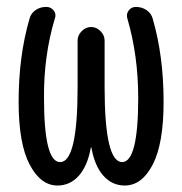

<svg xmlns="http://www.w3.org/2000/svg" viewBox="-20 -540 540 569"><path d="M150.4 9.8Q100.6 9.8 67.9 -52.2Q35.2 -114.3 35.2 -238.3Q35.2 -374 67.4 -484.4Q71.3 -500 85 -509.8Q98.6 -519.5 117.2 -519.5Q130.9 -519.5 139.2 -508.8Q147.5 -498 142.6 -485.4Q109.4 -375 110.4 -250Q110.4 -59.6 158.2 -59.6Q210 -59.6 210 -282.2V-419.9Q210 -435.5 222.2 -447.8Q234.4 -460 250 -460Q265.6 -460 277.8 -447.8Q290 -435.5 290 -419.9V-282.2Q290 -60.5 341.8 -59.6Q389.6 -59.6 389.6 -250Q389.6 -375 357.4 -485.4Q353.5 -498 361.3 -508.8Q369.1 -519.5 382.8 -519.5Q400.4 -519.5 414.6 -509.8Q428.7 -500 432.6 -484.4Q464.8 -374 464.8 -238.3Q464.8 -114.3 432.6 -52.2Q400.4 9.8 349.6 9.8Q312.5 9.8 286.6 -19Q260.7 -47.9 251 -101.6Q251 -103.5 250 -103.5Q249 -103.5 249 -101.6Q239.3 -47.9 213.4 -19Q187.5 9.8 150.4 9.8Z"/></svg>

Font: Rounded Mgen+ 1m regular
Style: Regular
Weight: 400
Designer: [Source Han Sans]
Ryoko NISHIZUKA  (kana & ideographs); Paul D. Hunt (Latin, Greek & Cyrillic); Wenlong ZHANG  (bopomofo
Version: Version 1.059.20150602